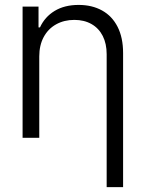

<svg xmlns="http://www.w3.org/2000/svg" viewBox="-20 -557 589 776"><path d="M138.7 0H71.3V-530.3H135.7V-446.3H141.6Q161.1 -488.8 200.9 -512.9Q240.7 -537.1 297.9 -537.1Q352.1 -537.1 392.6 -514.6Q433.1 -492.2 455.3 -448.5Q477.5 -404.8 477.5 -342.8V199.2H411.1V-337.9Q411.1 -380.4 395.3 -411.6Q379.4 -442.9 349.9 -459.7Q320.3 -476.6 280.3 -476.6Q239.3 -476.6 207 -458.7Q174.8 -440.9 156.7 -407.5Q138.7 -374 138.7 -329.1Z"/></svg>

Font: Pretendard Light
Style: Regular
Weight: 300
Designer: Base glyphs from Inter by Rasmus Andersson; Hangeul glyphs from Noto Sans CJK(Source Han Sans) by Jang Soo-young and Kan
Foundry: Kil Hyung-jin
Version: Version 1.309